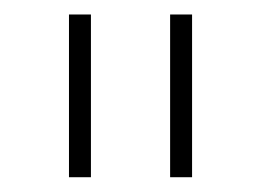

<svg xmlns="http://www.w3.org/2000/svg" viewBox="-20 -727 360 265"><path d="M105.5 -482.4H75.2V-707H105.5ZM245.1 -482.4H214.8V-707H245.1Z"/></svg>

Font: Pretendard Std Thin
Style: Regular
Weight: 100
Designer: Base glyphs from Inter by Rasmus Andersson; Hangeul glyphs from Noto Sans CJK(Source Han Sans) by Jang Soo-young and Kan
Foundry: Kil Hyung-jin
Version: Version 1.309